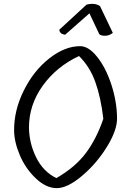

<svg xmlns="http://www.w3.org/2000/svg" viewBox="-20 -974 647 994"><path d="M515 -359Q502 -470 473.5 -549.5Q445 -629 389 -684Q272 -629 201 -530Q130 -431 130 -314Q131 -232 167.5 -158.5Q204 -85 272 -52Q369 -108 424 -181Q479 -254 515 -359ZM395 -735Q439 -735 483.5 -679Q528 -623 556.5 -536Q585 -449 586 -363Q587 -300 533 -213Q479 -126 404 -63Q329 0 274 0Q219 0 166 -50Q113 -100 83.5 -168.5Q54 -237 53 -297Q52 -403 103.5 -506Q155 -609 235.5 -672Q316 -735 395 -735ZM287 -820 428 -950Q472 -961 498 -942L564 -804Q548 -790 526 -789Q504 -788 494 -797L443 -905L317 -794Q289 -798 287 -820Z"/></svg>

Font: Tillana
Style: Regular
Weight: 400
Designer: Lipi Raval (Devanagari, Latin), Jonny Pinhorn (Latin)
Foundry: Indian Type Foundry
Version: Version 2.003;PS 1.0;hotconv 1.0.79;makeotf.lib2.5.61930; tt